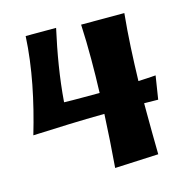

<svg xmlns="http://www.w3.org/2000/svg" viewBox="-106 -825 880 914"><g transform="rotate(-15 334.0 -367.5)"><path d="M650 -385C621 -383 593 -381 564 -380C567 -490 572 -600 583 -710H370C373 -653 374 -596 374 -539C374 -484 373 -428 371 -373H280C251 -373 224 -373 196 -374C205 -492 225 -609 251 -726H101C93 -572 60 -416 14 -260C131 -265 249 -270 367 -271C363 -184 357 -96 350 -9L565 -19C564 -88 563 -158 563 -227V-271C586 -271 609 -270 632 -270Z"/></g></svg>

Font: Galindo
Style: Regular
Weight: 400
Designer: Astigmatic (AOETI)
Foundry: Astigmatic (AOETI)
Version: Version 1.000